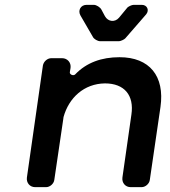

<svg xmlns="http://www.w3.org/2000/svg" viewBox="-20 -772 703 792"><path d="M393 -602H471C477 -602 493 -609 497 -614L583 -713C597 -730 587 -752 565 -752H531C524 -752 508 -745 504 -739L471 -699C454 -679 426 -682 413 -705L398 -733C393 -742 378 -752 367 -752H337C313 -752 300 -729 312 -708L363 -620C367 -611 383 -602 393 -602ZM473 -536C399 -536 337 -514 290 -465C283 -458 267 -464 268 -474L271 -492C274 -514 258 -532 236 -532H192C175 -532 160 -518 157 -502L91 -40C88 -18 103 0 125 0H170C186 0 202 -14 204 -30L241 -281C241 -282 242 -289 242 -289C264 -369 327 -427 413 -428C493 -428 534 -379 522 -299L485 -40C482 -18 497 0 519 0H564C580 0 596 -14 598 -30L642 -331C660 -458 597 -536 473 -536Z"/></svg>

Font: Trueno
Style: RoundIt
Weight: 400
Designer: Julieta Ulanovsky, Jasper
Foundry: Julieta Ulanovsky, Cannot Into Space Fonts
Version: Version 3.001